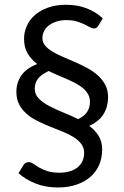

<svg xmlns="http://www.w3.org/2000/svg" viewBox="-20 -744 535 826"><path d="M129.5 -363Q129.5 -337.5 147 -319.8Q164.5 -302 191.8 -287.8Q219 -273.5 252 -260.2Q285 -247 316 -231.5Q343.5 -244.5 355.2 -263.2Q367 -282 367 -305.5Q367 -323.5 359.5 -337.5Q352 -351.5 339 -363Q326 -374.5 308.5 -384Q291 -393.5 271.2 -402.2Q251.5 -411 230.5 -419.8Q209.5 -428.5 189.5 -438.5Q157 -423.5 143.2 -405.2Q129.5 -387 129.5 -363ZM402.5 -632.5Q395.5 -621.5 384 -621.5Q376.5 -621.5 366.8 -627Q357 -632.5 343.2 -639.2Q329.5 -646 310.5 -651.8Q291.5 -657.5 265.5 -657.5Q241.5 -657.5 222.5 -651.2Q203.5 -645 190 -634.5Q176.5 -624 169.5 -610Q162.5 -596 162.5 -580.5Q162.5 -561.5 174.8 -547.2Q187 -533 206.8 -521.2Q226.5 -509.5 252 -498.8Q277.5 -488 303.8 -476.5Q330 -465 355.5 -451.2Q381 -437.5 400.8 -419.8Q420.5 -402 432.8 -379Q445 -356 445 -325.5Q445 -285 425.5 -253.2Q406 -221.5 364 -202.5Q389 -184 404.2 -159.5Q419.5 -135 419.5 -100.5Q419.5 -65.5 407 -35.8Q394.5 -6 370.2 15.8Q346 37.5 310.2 50Q274.5 62.5 228.5 62.5Q175.5 62.5 132.5 45.2Q89.5 28 59.5 1L80.5 -33Q84.5 -39.5 90 -43Q95.5 -46.5 104 -46.5Q113 -46.5 123 -39.5Q133 -32.5 147.8 -23.8Q162.5 -15 183.5 -8Q204.5 -1 236 -1Q261.5 -1 281.2 -7.2Q301 -13.5 314.5 -24.8Q328 -36 335 -51.5Q342 -67 342 -86Q342 -108.5 329.5 -125Q317 -141.5 296.5 -154.2Q276 -167 249.8 -177.5Q223.5 -188 196.2 -199Q169 -210 142.8 -222.8Q116.5 -235.5 96 -253Q75.5 -270.5 63 -293.8Q50.5 -317 50.5 -349Q50.5 -388.5 72 -419.5Q93.5 -450.5 140 -468.5Q115 -487.5 99.2 -513.5Q83.5 -539.5 83.5 -577Q83.5 -606 95.5 -632.8Q107.5 -659.5 130.5 -679.5Q153.5 -699.5 187.2 -711.5Q221 -723.5 264 -723.5Q313.5 -723.5 353.2 -708Q393 -692.5 422 -665Z"/></svg>

Font: Lato
Style: Regular
Weight: 400
Designer: Lukasz Dziedzic with Adam Twardoch and Botio Nikoltchev
Foundry: tyPoland Lukasz Dziedzic
Version: Version 2.015; 2015-08-06; http://www.latofonts.com/